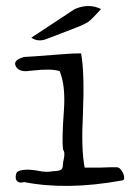

<svg xmlns="http://www.w3.org/2000/svg" viewBox="-20 -597 449 637"><path d="M130 -466Q104 -458 84 -472L228 -567Q275 -587 315 -567Q285 -533 272 -524Q256 -514 234 -506Q185 -487 159 -477Q133 -467 130 -466ZM383 2Q201 35 60 7Q39 13 33 -2Q30 -13 36 -26Q55 -39 103 -31Q121 -27 134 -27Q147 -27 155 -29Q182 -29 186 -38Q189 -44 189 -54Q189 -56 189.5 -59Q190 -62 191 -66Q197 -91 189 -101Q185 -136 192 -230Q198 -312 178 -361Q150 -370 89 -363Q84 -362 79.5 -362Q75 -362 71 -361Q41 -359 32 -378Q23 -397 57 -407Q58 -408 60 -408Q71 -408 185 -417Q221 -420 249 -420Q261 -356 255 -216Q249 -100 261 -41H314Q330 -42 343.5 -42Q357 -42 368 -42Q376 -42 383.5 -31Q391 -20 392 -9Q393 2 383 2Z"/></svg>

Font: New Tegomin
Style: Regular
Weight: 400
Designer: Kyosuke Nagai
Version: Version 1.000